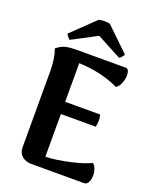

<svg xmlns="http://www.w3.org/2000/svg" viewBox="-164 -999 882 1092"><g transform="rotate(20 277.0 -453.0)"><path d="M163.1 0Q127.9 0 105.5 -19Q83 -38.1 83 -70.8V-533.2Q83 -610.4 63 -663.1Q88.4 -684.6 114.5 -691.4Q140.6 -698.2 189.9 -698.2H479Q497.1 -698.2 500.5 -671.4Q503.9 -644.5 492.7 -614.5Q481.4 -584.5 463.9 -576.2Q354.5 -627.4 222.2 -631.8V-397.9H434.1Q443.4 -364.3 434.1 -324.2H223.1V-65.9Q287.6 -67.9 367.7 -86.2Q447.8 -104.5 488.8 -125Q505.9 -114.3 512.5 -83.7Q519 -53.2 510.5 -26.6Q502 0 481 0ZM102.1 -767.1 241.2 -900.9Q250.5 -905.3 275.6 -905.5Q300.8 -905.8 310.1 -900.9L449.2 -767.1Q449.2 -762.7 440.2 -751.7Q431.2 -740.7 424.8 -737.8L275.9 -816.9L126 -737.8Q120.1 -740.7 111.6 -751.7Q103 -762.7 102.1 -767.1Z"/></g></svg>

Font: Arima
Style: Bold
Weight: 700
Designer: Joana Correia and Natanael Gama
Foundry: NDISCOVER
Version: Version 1.100;Glyphs 3.1.2 (3151)